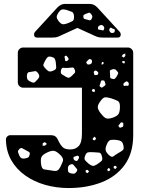

<svg xmlns="http://www.w3.org/2000/svg" viewBox="-20 -940 742 970"><path d="M327 10Q265 10 208.5 -6Q152 -22 107.5 -53.5Q63 -85 37 -130.5Q11 -176 10 -235Q10 -244 16.5 -250.5Q23 -257 32 -257H236Q253 -257 261.5 -249.5Q270 -242 277 -225Q287 -205 298.5 -195Q310 -185 335 -185Q362 -185 378 -202.5Q394 -220 394 -266V-497H97Q86 -497 78 -505Q70 -513 70 -524V-673Q70 -684 78 -692Q86 -700 97 -700H626Q637 -700 645 -692Q653 -684 653 -673V-258Q653 -166 609.5 -106.5Q566 -47 492 -18.5Q418 10 327 10ZM613 -670 601 -665 595 -656 605 -649 613 -657ZM323 -650Q319 -654 317 -657Q315 -660 310 -658Q305 -655 306 -652Q307 -649 308 -643Q309 -638 309 -635Q309 -632 313 -631Q320 -630 326 -639Q328 -644 323 -650ZM262 -624Q260 -638 256 -644Q252 -650 239 -653Q226 -656 220.5 -651Q215 -646 209 -635Q202 -622 199.5 -615Q197 -608 206 -598Q217 -585 225 -580.5Q233 -576 249 -583Q264 -589 264 -598.5Q264 -608 262 -624ZM437 -641Q432 -643 430 -641Q428 -639 424 -635Q420 -631 417 -628Q414 -625 418 -620Q421 -614 425 -614Q429 -614 435 -615Q444 -618 445 -628Q446 -638 437 -641ZM612 -629 603 -632 597 -630 599 -622 608 -619ZM505 -623 497 -628 493 -621 494 -613 501 -616ZM357 -589Q353 -600 345.5 -599Q338 -598 325 -597Q311 -596 301 -597.5Q291 -599 288 -585Q285 -570 292 -565Q299 -560 313 -552Q323 -546 329 -547.5Q335 -549 343 -557Q353 -566 357.5 -571.5Q362 -577 357 -589ZM572 -580Q565 -589 559 -590.5Q553 -592 543 -588Q534 -585 535 -579Q536 -573 536 -563Q536 -554 536.5 -549Q537 -544 546 -542Q555 -539 559.5 -542Q564 -545 569 -553Q574 -562 576.5 -567Q579 -572 572 -580ZM474 -577Q469 -581 466 -583Q463 -585 458 -582Q453 -578 453.5 -574.5Q454 -571 456 -565Q457 -560 460 -560.5Q463 -561 468 -561Q474 -561 476 -567Q478 -574 474 -577ZM174 -568Q168 -577 163 -579.5Q158 -582 148 -579Q134 -577 126 -575.5Q118 -574 116 -560Q115 -544 120 -537.5Q125 -531 139 -525Q151 -520 156.5 -525Q162 -530 171 -540Q178 -548 178.5 -553.5Q179 -559 174 -568ZM498 -534Q491 -534 490 -530Q489 -526 487 -519Q484 -512 483 -508.5Q482 -505 487 -501Q493 -496 496.5 -498Q500 -500 505 -504Q511 -508 512.5 -510.5Q514 -513 512 -519Q510 -527 508 -530.5Q506 -534 498 -534ZM625 -527Q620 -530 617.5 -528.5Q615 -527 610 -524Q606 -520 604 -517.5Q602 -515 604 -510Q606 -505 609 -506Q612 -507 617 -507Q622 -507 625.5 -506.5Q629 -506 630 -511Q633 -521 625 -527ZM460 -487 450 -491 444 -485 447 -477 458 -475ZM586 -402Q586 -424 575 -430Q564 -436 542 -443Q523 -449 512 -448.5Q501 -448 489 -431Q475 -413 474 -401Q473 -389 486 -371Q501 -351 512.5 -344Q524 -337 548 -345Q572 -353 579 -364.5Q586 -376 586 -402ZM598 -321Q593 -323 590.5 -321Q588 -319 585 -314Q581 -309 579 -306.5Q577 -304 581 -299Q585 -294 588.5 -295Q592 -296 597 -298Q603 -299 603 -308Q603 -313 603 -316.5Q603 -320 598 -321ZM466 -238 459 -250 449 -242V-233L457 -231ZM569 -233Q550 -235 539.5 -233Q529 -231 521 -214Q512 -194 513.5 -182.5Q515 -171 531 -156Q545 -143 554.5 -151Q564 -159 580 -168Q594 -176 600.5 -181.5Q607 -187 604 -202Q601 -219 593.5 -225Q586 -231 569 -233ZM217 -213 207 -222 196 -217 195 -204H207ZM109 -182Q99 -187 92.5 -191Q86 -195 78 -187Q69 -178 71 -171.5Q73 -165 78 -153Q83 -144 88 -141Q93 -138 103 -139Q116 -141 121.5 -144Q127 -147 130 -159Q132 -170 125.5 -173Q119 -176 109 -182ZM286 -156Q268 -174 255 -177.5Q242 -181 219 -170Q195 -159 189.5 -146.5Q184 -134 188 -108Q191 -86 204 -84Q217 -82 238 -79Q256 -75 265.5 -77Q275 -79 284 -95Q294 -115 298 -127Q302 -139 286 -156ZM452 -171Q435 -172 425.5 -170.5Q416 -169 410 -153Q404 -138 410 -130.5Q416 -123 429 -112Q441 -103 448.5 -102Q456 -101 469 -109Q484 -119 492 -126Q500 -133 495 -150Q491 -168 480.5 -169Q470 -170 452 -171ZM377 -151Q373 -154 370.5 -153.5Q368 -153 363 -151Q358 -149 354.5 -148Q351 -147 351 -141Q352 -130 364 -127Q369 -126 371 -128.5Q373 -131 376 -136Q382 -145 377 -151ZM357 -100Q352 -107 348 -109.5Q344 -112 336 -109Q323 -104 323 -90Q323 -79 324.5 -73.5Q326 -68 335 -65Q347 -62 353.5 -62.5Q360 -63 367 -73Q373 -82 368 -87Q363 -92 357 -100ZM562 -103 555 -100 554 -91 563 -86 571 -96ZM537 -85 529 -92 522 -84 525 -75 533 -76ZM423 -82 413 -80V-70L422 -65L430 -73ZM168 -750Q152 -750 152 -766Q152 -774 157 -779L269 -901Q287 -920 306 -920H436Q455 -920 473 -901L585 -779Q590 -774 590 -766Q590 -750 574 -750H503Q493 -750 483.5 -751Q474 -752 463 -757L371 -799L279 -757Q269 -752 259 -751Q249 -750 239 -750ZM354 -857Q353 -876 343.5 -880Q334 -884 316 -890Q300 -894 292 -891.5Q284 -889 275 -876Q266 -862 266.5 -853.5Q267 -845 277 -832Q287 -820 295 -818Q303 -816 318 -821Q336 -828 345.5 -833Q355 -838 354 -857ZM440 -870Q434 -877 429 -875.5Q424 -874 416 -871Q408 -868 404 -865Q400 -862 401 -854Q402 -846 406.5 -844.5Q411 -843 419 -841Q427 -839 432 -837.5Q437 -836 442 -843Q447 -851 446.5 -856.5Q446 -862 440 -870ZM501 -810Q493 -817 483 -811Q473 -806 475 -795Q476 -790 479.5 -790Q483 -790 489 -789Q495 -788 499 -786.5Q503 -785 505 -791Q510 -801 501 -810ZM550 -795Q545 -797 542 -799.5Q539 -802 535 -797Q529 -790 535 -780Q541 -771 551 -774Q557 -775 558.5 -778Q560 -781 560 -787Q560 -792 557 -793Q554 -794 550 -795Z"/></svg>

Font: Rubik Moonrocks
Style: Regular
Weight: 400
Designer: Hubert and Fischer, NaN
Foundry: Hubert and Fischer, NaN
Version: Version 2.200